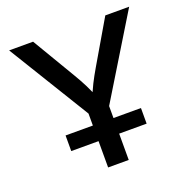

<svg xmlns="http://www.w3.org/2000/svg" viewBox="-129 -850 949 971"><g transform="rotate(-20 345.0 -364.0)"><path d="M290 0V-290L22 -727.5H150.9L288.6 -495.6Q310.5 -459 328.1 -424.1Q345.7 -389.2 364.7 -340.3H328.6Q347.2 -389.6 365 -424.8Q382.8 -460 403.8 -495.6L539.6 -727.5H668L400.9 -290V0ZM143.1 -141.6V-225.6H548.8V-141.6Z"/></g></svg>

Font: Inter 17pt Medium
Style: Regular
Weight: 500
Version: Version 4.001;git-66647c0bb